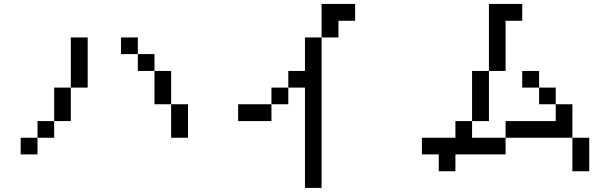

<svg xmlns="http://www.w3.org/2000/svg" viewBox="-20 -796 3040 957"><path d="M583 -526.4V-609.4H667V-526.4ZM83 -26.4V-109.4H167V-26.4ZM833 -276.4H750V-442.4H667V-526.4H750V-442.4H833ZM833 -276.4H917V-109.4H833ZM333 -359.4V-192.4H250V-109.4H167V-192.4H250V-359.4ZM333 -359.4V-609.4H417V-359.4Z M1167 -192.4V-276.4H1333V-192.4ZM1583 -609.4V140.6H1500V-359.4H1417V-276.4H1333V-359.4H1417V-442.4H1500V-609.4ZM1583 -609.4V-776.4H1750V-692.4H1667V-609.4Z M2083 -26.4V-109.4H2250V-192.4H2333V-109.4H2500V-192.4H2750V-276.4H2833V-109.4H2500V-26.4H2250V57.6H2167V-26.4ZM2833 -109.4H2917V57.6H2833ZM2667 -359.4H2750V-276.4H2667ZM2667 -359.4H2583V-442.4H2667ZM2417 -442.4V-192.4H2333V-442.4ZM2417 -442.4V-776.4H2583V-692.4H2500V-442.4Z"/></svg>

Font: KH Dot kagurazaka 12
Style: Regular
Weight: 400
Designer: Original version for X68000 by Keitarou Hiraki (http://hp.vector.co.jp/authors/VA000874/) / TrueType conversion by Homem
Version: Version 1.00.20150527